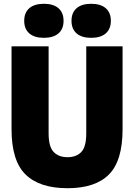

<svg xmlns="http://www.w3.org/2000/svg" viewBox="-20 -985 709 1015"><path d="M337 10Q189.5 10 115.2 -62.5Q41 -135 41 -302V-740H237V-280Q237 -209 263.8 -181.5Q290.5 -154 337 -154Q383.5 -154 409.8 -181.5Q436 -209 436 -280V-740H628V-302Q628 -135 555.8 -62.5Q483.5 10 337 10ZM462 -785Q412.5 -785 385.2 -808.2Q358 -831.5 358 -875Q358 -918.5 385.2 -941.8Q412.5 -965 462 -965Q511.5 -965 538.8 -941.8Q566 -918.5 566 -875Q566 -831.5 538.8 -808.2Q511.5 -785 462 -785ZM212 -785Q162.5 -785 135.2 -808.2Q108 -831.5 108 -875Q108 -918.5 135.2 -941.8Q162.5 -965 212 -965Q261.5 -965 288.8 -941.8Q316 -918.5 316 -875Q316 -831.5 288.8 -808.2Q261.5 -785 212 -785Z"/></svg>

Font: Encode Sans Condensed Black
Style: Regular
Weight: 900
Width: 3
Designer: Multiple Designers
Foundry: Impallari Type
Version: Version 3.000; ttfautohint (v1.8.3) -l 8 -r 50 -G 200 -x 14 